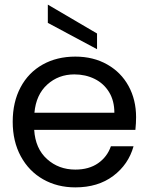

<svg xmlns="http://www.w3.org/2000/svg" viewBox="-20 -802 650 831"><path d="M566 -240H128Q133 -159 183.5 -113.5Q234 -68 306 -68Q365 -68 404.5 -95.5Q444 -123 460 -169H558Q536 -90 470 -40.5Q404 9 306 9Q228 9 166.5 -26Q105 -61 70 -125.5Q35 -190 35 -275Q35 -360 69 -424Q103 -488 164.5 -522.5Q226 -557 306 -557Q384 -557 444 -523Q504 -489 536.5 -429.5Q569 -370 569 -295Q569 -269 566 -240ZM302 -480Q233 -480 184.5 -436Q136 -392 129 -314H475Q475 -366 452 -403.5Q429 -441 389.5 -460.5Q350 -480 302 -480ZM400 -657V-589L187 -703V-782Z"/></svg>

Font: Poppins A&M
Style: Regular-A&M
Weight: 400
Designer: Ninad Kale (Devanagari), Jonny Pinhorn (Latin)
Foundry: Indian Type Foundry
Version: 4.004